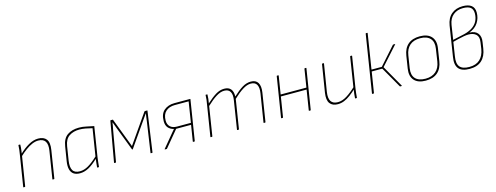

<svg xmlns="http://www.w3.org/2000/svg" viewBox="-21 -1429 5618 2175"><g transform="rotate(-15 2788.0 -341.5)"><path d="M408 0Q403 0 404 -5L455 -325Q478 -469 361 -469Q327 -469 289.5 -453Q252 -437 213 -408.5Q174 -380 133 -341L137 -369Q195 -425 253 -458Q311 -491 366 -491Q431 -491 461.5 -452Q492 -413 478 -327L427 -5Q426 0 421 0ZM66 0Q61 0 62 -5L120 -368Q125 -395 128 -423Q131 -451 132 -475Q132 -479 136 -479H151Q154 -479 154 -475Q154 -459 152.5 -441.5Q151 -424 148.5 -406Q146 -388 143 -370L142 -360L85 -5Q84 -2 83 -1Q82 0 79 0Z M726 12Q680 12 652 -7Q624 -26 614 -64.5Q604 -103 613 -159L640 -326Q654 -416 708 -453.5Q762 -491 844 -491Q888 -491 929 -481.5Q970 -472 1018 -463L962 -111Q957 -74 954.5 -49.5Q952 -25 950 -4Q950 0 947 0H932Q928 0 928 -4Q930 -26 932.5 -51Q935 -76 938 -100Q879 -43 827.5 -15.5Q776 12 726 12ZM730 -10Q779 -10 829 -39Q879 -68 942 -127L993 -445Q954 -455 915.5 -462Q877 -469 844 -469Q774 -469 724.5 -436.5Q675 -404 662 -323L636 -159Q625 -85 647 -47.5Q669 -10 730 -10Z M1131 0Q1126 0 1127 -5L1210 -475Q1211 -479 1215 -479H1238Q1241 -479 1242 -476L1372 -134L1610 -476Q1613 -479 1617 -479H1642Q1646 -479 1645 -474L1578 -5Q1577 0 1574 0H1559Q1554 0 1555 -5L1607 -358Q1610 -381 1613 -404.5Q1616 -428 1620 -450H1618Q1604 -430 1590 -410Q1576 -390 1562 -370L1372 -97Q1371 -95 1368 -95Q1367 -95 1365.5 -95.5Q1364 -96 1363 -97L1256 -377Q1249 -396 1242.5 -414Q1236 -432 1229 -450H1228Q1225 -431 1222 -411Q1219 -391 1214 -371L1150 -5Q1149 0 1146 0Z M1724 0Q1721 0 1720.5 -1.5Q1720 -3 1721 -5L1823 -128Q1837 -145 1852 -163Q1867 -181 1881 -197V-198Q1840 -208 1816 -235.5Q1792 -263 1792 -312Q1792 -398 1840 -438.5Q1888 -479 1962 -479H2145Q2150 -479 2149 -475L2074 -6Q2073 0 2069 0H2056Q2050 0 2051 -6L2081 -193H1906L1748 -3Q1747 0 1742 0ZM1922 -215H2085L2123 -457H1960Q1895 -457 1855 -421Q1815 -385 1815 -313Q1815 -267 1843 -241Q1871 -215 1922 -215Z M2261 0Q2256 0 2257 -5L2315 -368Q2320 -394 2323.5 -422Q2327 -450 2327 -475Q2327 -479 2330 -479H2346Q2349 -479 2349 -475Q2349 -451 2346 -426.5Q2343 -402 2338 -375Q2399 -431 2448 -461Q2497 -491 2548 -491Q2600 -491 2625 -460.5Q2650 -430 2648 -373Q2709 -430 2759 -460.5Q2809 -491 2860 -491Q2919 -491 2943 -451Q2967 -411 2956 -338L2903 -5Q2902 0 2897 0H2885Q2879 0 2880 -5L2933 -335Q2943 -399 2924 -434Q2905 -469 2854 -469Q2810 -469 2758.5 -436.5Q2707 -404 2646 -346L2592 -5Q2591 -2 2589.5 -1Q2588 0 2586 0H2573Q2567 0 2569 -5L2621 -335Q2632 -399 2612.5 -434Q2593 -469 2542 -469Q2498 -469 2446.5 -436.5Q2395 -404 2334 -346L2280 -5Q2279 0 2274 0Z M3416 0Q3410 0 3411 -6L3486 -474Q3487 -479 3492 -479H3505Q3511 -479 3509 -474L3434 -6Q3433 0 3429 0ZM3091 0Q3085 0 3086 -6L3161 -474Q3162 -479 3166 -479H3179Q3185 -479 3184 -474L3109 -6Q3108 0 3103 0ZM3141 -240 3144 -262H3457L3453 -240Z M3750 12Q3686 12 3656.5 -27.5Q3627 -67 3640 -152L3692 -474Q3693 -479 3698 -479H3710Q3716 -479 3715 -474L3663 -154Q3652 -81 3675.5 -45.5Q3699 -10 3756 -10Q3807 -10 3862 -44.5Q3917 -79 3978 -138L3974 -110Q3935 -73 3897.5 -45Q3860 -17 3823.5 -2.5Q3787 12 3750 12ZM3956 0Q3953 0 3953 -4Q3954 -29 3957.5 -55Q3961 -81 3965 -108L3966 -120L4022 -474Q4023 -479 4027 -479H4040Q4046 -479 4045 -474L3987 -111Q3983 -86 3980 -58Q3977 -30 3975 -4Q3975 0 3971 0Z M4549 -479Q4551 -479 4551.5 -477.5Q4552 -476 4549 -474L4356 -259L4501 -5Q4503 -4 4501.5 -2Q4500 0 4498 0H4482Q4479 0 4478 -2L4338 -247H4214L4175 -4Q4175 0 4170 0H4156Q4152 0 4152 -4L4259 -678Q4260 -683 4264 -683H4277Q4283 -683 4282 -678L4217 -268H4338L4524 -477Q4527 -479 4530 -479Z M4780 12Q4690 12 4646.5 -36Q4603 -84 4616 -171L4639 -318Q4652 -403 4703.5 -447Q4755 -491 4842 -491Q4932 -491 4976 -443Q5020 -395 5007 -309L4984 -162Q4971 -77 4919.5 -32.5Q4868 12 4780 12ZM4784 -10Q4859 -10 4904.5 -50Q4950 -90 4961 -163L4983 -308Q4995 -386 4957 -427.5Q4919 -469 4839 -469Q4763 -469 4718 -429.5Q4673 -390 4662 -316L4639 -171Q4627 -93 4664.5 -51.5Q4702 -10 4784 -10Z M5295 12Q5204 12 5167 -32.5Q5130 -77 5146 -170L5201 -521Q5215 -607 5267.5 -651Q5320 -695 5400 -695Q5467 -695 5501.5 -667.5Q5536 -640 5536 -585Q5536 -518 5501.5 -465.5Q5467 -413 5398 -387V-386Q5465 -384 5494.5 -345Q5524 -306 5513 -243L5502 -171Q5489 -83 5437.5 -35.5Q5386 12 5295 12ZM5297 -10Q5375 -10 5420.5 -51.5Q5466 -93 5479 -171L5490 -247Q5500 -310 5468.5 -339Q5437 -368 5380 -368Q5358 -368 5326 -362.5Q5294 -357 5259.5 -348.5Q5225 -340 5194 -332L5169 -172Q5154 -86 5186 -48Q5218 -10 5297 -10ZM5198 -354 5334 -384Q5392 -398 5432.5 -425Q5473 -452 5493 -492Q5513 -532 5513 -581Q5513 -629 5485 -651Q5457 -673 5397 -673Q5329 -673 5282.5 -635Q5236 -597 5224 -523Z"/></g></svg>

Font: Sofia Sans Thin
Style: Italic
Weight: 250
Italic angle: -9°
Version: Version 4.100-B